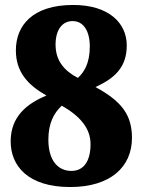

<svg xmlns="http://www.w3.org/2000/svg" viewBox="-20 -744 575 774"><path d="M263 10C425 10 512 -71 512 -188C512 -281 470 -336 365 -393C443 -429 491 -473 491 -561C491 -650 420 -724 275 -724C111 -724 44 -641 44 -541C44 -453 93 -401 167 -359C89 -326 23 -275 23 -174C23 -76 92 10 263 10ZM294 -430C244 -456 204 -495 204 -564C204 -623 230 -659 273 -659C317 -659 342 -618 342 -557C342 -487 318 -452 294 -430ZM268 -55C216 -55 175 -94 175 -181C175 -247 197 -288 229 -318C301 -277 345 -228 345 -163C345 -91 315 -55 268 -55Z"/></svg>

Font: Noto Serif Sinhala SemiCondensed Black
Style: Regular
Weight: 900
Width: 4
Designer: Jelle Bosma - Monotype Design Team
Foundry: Monotype Imaging Inc.
Version: Version 2.007